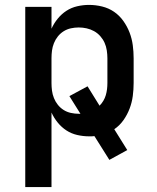

<svg xmlns="http://www.w3.org/2000/svg" viewBox="-20 -548 640 783"><path d="M83 215V-520H190V-431Q200 -453 215.5 -472Q231 -491 251 -504Q271 -517 295 -522.5Q319 -528 343 -528Q370 -528 396.5 -521.5Q423 -515 445 -500Q467 -485 483 -462.5Q499 -440 508.5 -415Q518 -390 521.5 -363.5Q525 -337 525 -310V-210Q525 -183 521.5 -156.5Q518 -130 508.5 -105Q499 -80 483.5 -58Q468 -36 446 -21L499 64L426 104L365 7Q360 8 354.5 8Q349 8 343 8Q319 8 295 2.5Q271 -3 251 -16Q231 -29 215.5 -48Q200 -67 190 -89V215ZM301 -84Q303 -84 304.5 -84Q306 -84 308 -84L263 -156L337 -196L386 -117Q395 -126 401.5 -137Q408 -148 411.5 -160Q415 -172 416.5 -184.5Q418 -197 418 -210V-310Q418 -326 415.5 -342.5Q413 -359 406.5 -373.5Q400 -388 389 -400.5Q378 -413 363.5 -421Q349 -429 333 -432.5Q317 -436 301 -436Q285 -436 269 -432.5Q253 -429 239.5 -420.5Q226 -412 216 -399.5Q206 -387 200 -372Q194 -357 192 -341.5Q190 -326 190 -310V-210Q190 -194 192 -178.5Q194 -163 200 -148Q206 -133 216 -120.5Q226 -108 239.5 -99.5Q253 -91 269 -87.5Q285 -84 301 -84Z"/></svg>

Font: Iosevka Custom SmBdEx
Style: Regular
Weight: 600
Width: 7
Monospace: yes
Designer: Belleve Invis
Foundry: Belleve Invis
Version: Version 11.2.4; ttfautohint (v1.8.4)